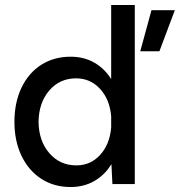

<svg xmlns="http://www.w3.org/2000/svg" viewBox="-20 -740 723 772"><path d="M428 -80Q401 -36 359 -12Q317 12 264 12Q197 12 146 -21Q95 -54 66.5 -113.5Q38 -173 38 -250Q38 -328 66.5 -387.5Q95 -447 146 -479.5Q197 -512 264 -512Q317 -512 358.5 -488.5Q400 -465 427 -422V-720H522V0H432ZM287 -75Q344 -75 382.5 -117Q421 -159 427 -227V-273Q421 -341 382 -383Q343 -425 286 -425Q220 -425 178 -376Q136 -327 135 -250Q136 -173 178.5 -124Q221 -75 287 -75ZM589 -699H683L621 -534H544Z"/></svg>

Font: Oak Sans Medium
Style: Regular
Weight: 500
Designer: Erik Kennedy, Walven
Foundry: Erik Kennedy, Walven
Version: Version 1.000